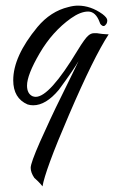

<svg xmlns="http://www.w3.org/2000/svg" viewBox="-20 -375 406 682"><path d="M102 257Q89 238 89 221Q89 204 122 129Q139 91 158 50Q177 9 200 -37Q223 -83 237.5 -113.5Q252 -144 259 -158Q251 -144 234 -119Q217 -94 189 -56Q143 -1 98 -1Q88 -1 78 -4Q27 -26 27 -90Q27 -175 113 -279Q160 -335 223 -350Q241 -355 257 -355Q302 -355 344 -325Q361 -312 361 -303Q361 -294 357 -289Q349 -277 339 -287Q335 -291 334 -296Q320 -334 293 -334Q266 -334 232 -310Q166 -263 121 -186Q76 -109 76 -71Q76 -42 96 -33Q102 -31 107 -31Q156 -31 255 -195Q269 -218 278.5 -231Q288 -244 293 -248Q303 -257 313 -257H325Q326 -257 331.5 -256Q337 -255 343 -254.5Q349 -254 355.5 -253.5Q362 -253 366 -253Q313 -172 225 33Q181 135 158 198Q135 261 131 287Q129 284 124.5 279Q120 274 115.5 269.5Q111 265 107 261.5Q103 258 102 257Z"/></svg>

Font: #9Slide05 Great Vibes
Style: Regular
Weight: 400
Designer: Robert E. Leuschke
Foundry: Robert E. Leuschke
Version: Version 1.001